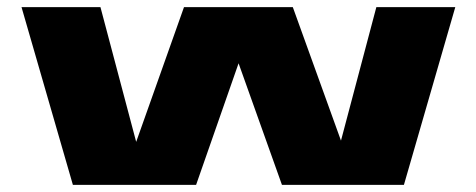

<svg xmlns="http://www.w3.org/2000/svg" viewBox="-20 -520 1340 540"><path d="M185 0 40.5 -500H262.5L363 -121L497.5 -500H803.5L939 -124.5L1038.5 -500H1260.5L1116 0H773L651 -342L531.5 0Z"/></svg>

Font: Trispace Expanded ExtraBold
Style: Regular
Weight: 800
Width: 7
Designer: Tyler Finck
Foundry: Etcetera Type Company
Version: Version 1.210; ttfautohint (v1.8.3)